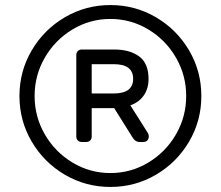

<svg xmlns="http://www.w3.org/2000/svg" viewBox="-20 -730 874 760"><path d="M417 10Q319 10 236.5 -38.5Q154 -87 105.5 -169.5Q57 -252 57 -350Q57 -448 105.5 -530.5Q154 -613 236.5 -661.5Q319 -710 417 -710Q515 -710 597.5 -661.5Q680 -613 728.5 -530.5Q777 -448 777 -350Q777 -252 728.5 -169.5Q680 -87 597.5 -38.5Q515 10 417 10ZM417 -45Q498 -45 567 -86.5Q636 -128 676.5 -198Q717 -268 717 -350Q717 -432 676.5 -502Q636 -572 567 -613.5Q498 -655 417 -655Q336 -655 267 -613.5Q198 -572 157.5 -502Q117 -432 117 -350Q117 -268 157.5 -198Q198 -128 267 -86.5Q336 -45 417 -45ZM304 -168Q294 -168 288 -174Q282 -180 282 -190V-512Q282 -522 288 -528Q294 -534 304 -534H432Q494 -534 531 -506.5Q568 -479 568 -418Q568 -379 549 -352Q530 -325 496 -313L565 -204Q569 -198 569 -190Q569 -181 563.5 -174.5Q558 -168 547 -168H533Q515 -168 504 -187L432 -302H343V-190Q343 -180 337 -174Q331 -168 321 -168ZM430 -360Q507 -360 507 -418Q507 -476 430 -476H343V-360Z"/></svg>

Font: Rubik AZ
Style: Regular
Weight: 300
Designer: Hubert and Fischer
Foundry: Hubert & Fischer
Version: Version 2.000